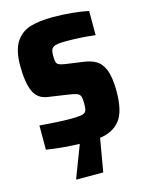

<svg xmlns="http://www.w3.org/2000/svg" viewBox="-130 -775 794 1043"><g transform="rotate(-15 267.0 -253.0)"><path d="M350 4 318 190H167V185L235 7Q134 4 49 -10V-146Q162 -137 218 -137Q256 -137 275.5 -139.5Q295 -142 303 -149Q311 -156 313 -167.5Q315 -179 315 -200Q315 -228 310 -240Q305 -252 291 -257.5Q277 -263 241 -268L132 -284Q76 -292 54 -342.5Q32 -393 32 -487Q32 -573 62 -619Q92 -665 143.5 -680.5Q195 -696 272 -696Q325 -696 381 -690.5Q437 -685 471 -677V-541Q391 -551 309 -551Q278 -551 261 -548.5Q244 -546 235 -540Q226 -534 222.5 -523Q219 -512 219 -492Q219 -467 222.5 -456.5Q226 -446 236 -441Q246 -436 271 -432L371 -418Q412 -412 439 -396.5Q466 -381 483 -343Q502 -298 502 -219Q502 -104 463 -55Q424 -6 350 4Z"/></g></svg>

Font: Saira Semi Condensed ExtraBold
Style: Regular
Weight: 800
Width: 4
Designer: Hector Gatti with collaboration of the Omnibus-Type team
Foundry: Omnibus-Type
Version: Version 1.001; ttfautohint (v1.8)